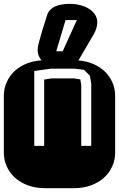

<svg xmlns="http://www.w3.org/2000/svg" viewBox="-22 -984 622 1004"><path d="M455.1 -546.9 448.2 -587.9 417 -619.1 367.2 -625H245.1L157.2 -612.8V-221.2H209V-567.9L247.1 -574.2H364.3L397.9 -568.8L402.8 -540V-221.2H455.1ZM364.3 -668.9Q413.6 -668.9 453.6 -654.3Q493.7 -639.6 521.7 -614.3Q549.8 -588.9 564.9 -554.9Q580.1 -521 580.1 -482.9V-186Q580.1 -147.9 564.9 -114Q549.8 -80.1 521.7 -54.7Q493.7 -29.3 453.6 -14.6Q413.6 0 364.3 0H213.9Q164.6 0 124.5 -14.6Q84.5 -29.3 56.4 -54.7Q28.3 -80.1 13.2 -114Q-2 -147.9 -2 -186V-482.9Q-2 -521 13.2 -554.9Q28.3 -588.9 56.4 -614.3Q84.5 -639.6 124.5 -654.3Q164.6 -668.9 213.9 -668.9ZM233.9 -639.2Q222.7 -644 211.9 -652.1Q201.2 -660.2 192.9 -670.9Q184.6 -681.6 179.7 -694.6Q174.8 -707.5 174.8 -722.2Q174.8 -727.1 176.3 -737.3Q177.7 -747.6 183.1 -768.3Q188.5 -789.1 198.5 -822.8Q208.5 -856.4 225.6 -908.7Q231.4 -923.8 242.7 -934.6Q253.9 -945.3 269.3 -951.7Q284.7 -958 303.5 -960.9Q322.3 -963.9 342.8 -963.9Q370.1 -963.9 396 -957.5Q421.9 -951.2 442.1 -938.7Q462.4 -926.3 474.6 -908Q486.8 -889.6 486.8 -865.7Q486.3 -852.1 481.7 -835.7Q477.1 -819.3 465.8 -800.8L388.7 -668.9Q382.8 -659.2 377.9 -651.9Q373 -644.5 367.7 -639.2ZM379.9 -878.9H320.8L272 -715.8H305.7Z"/></svg>

Font: Monofett
Style: Regular
Weight: 400
Designer: vernon adams
Foundry: vernon adams
Version: Version 1.000